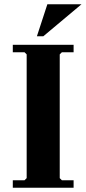

<svg xmlns="http://www.w3.org/2000/svg" viewBox="-20 -880 405 900"><path d="M325 -635H270L260 -625V-45L270 -35H325V0H40V-35H95L105 -45V-625L95 -635H40V-670H325ZM362 -860 183 -710H153L202 -860Z"/></svg>

Font: Brygada 1918
Style: Regular
Weight: 400
Designer: Mateusz Machalski | Borys Kosmynka | Przemek Hoffer
Foundry: NIEPODLEGLA 2018
Version: Version 3.006